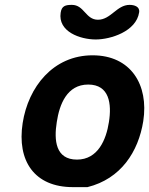

<svg xmlns="http://www.w3.org/2000/svg" viewBox="-20 -761 612 788"><path d="M73 -256C49 -101 121 7 279 7H339C476 -27 548 -138 568 -264C591 -413 517 -534 360 -534C198 -534 96 -404 73 -256ZM213 -260C224 -333 255 -414 342 -414C429 -414 439 -335 427 -260C416 -188 382 -106 296 -106C208 -106 201 -185 213 -260ZM229 -709C217 -631 309 -599 373 -599C434 -599 539 -632 551 -710C555 -734 531 -741 512 -741C459 -741 435 -680 382 -680C331 -680 326 -741 275 -741C249 -741 233 -737 229 -709Z"/></svg>

Font: Asimov Print
Style: CIt
Weight: 500
Designer: Google
Version: Version 2.000980: 2014